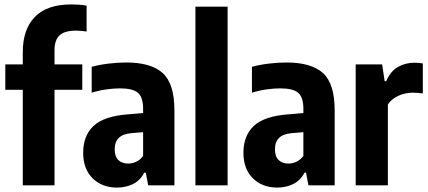

<svg xmlns="http://www.w3.org/2000/svg" viewBox="-20 -838 1936 868"><path d="M83 0V-432H4V-547H83V-602.5Q83 -705.5 137.8 -761.8Q192.5 -818 302.5 -818Q319 -818 337.2 -816.8Q355.5 -815.5 371.5 -812.5V-695.5Q345.5 -699.5 323.5 -699.5Q272 -699.5 249.2 -678.2Q226.5 -657 226.5 -611V-547H352V-432H226.5V0Z M509 10Q441 10 398.5 -32.2Q356 -74.5 356 -147Q356 -225 403.2 -269Q450.5 -313 558 -321L627 -327V-345.5Q627 -398.5 603.5 -418.5Q580 -438.5 522.5 -438.5Q494 -438.5 460.2 -433.8Q426.5 -429 394.5 -419V-536Q429 -545.5 471 -550.5Q513 -555.5 550.5 -555.5Q662.5 -555.5 715.5 -507.8Q768.5 -460 768.5 -339V0H650L639 -57.5H632.5Q613 -21.5 580.8 -5.8Q548.5 10 509 10ZM498.5 -163.5Q498.5 -130.5 515 -114.5Q531.5 -98.5 559.5 -98.5Q576 -98.5 594 -106Q612 -113.5 627 -133V-240.5L574.5 -236Q498.5 -230 498.5 -163.5Z M863.5 0V-808H1009V0Z M1233.5 10Q1165.5 10 1123 -32.2Q1080.5 -74.5 1080.5 -147Q1080.5 -225 1127.8 -269Q1175 -313 1282.5 -321L1351.5 -327V-345.5Q1351.5 -398.5 1328 -418.5Q1304.5 -438.5 1247 -438.5Q1218.5 -438.5 1184.8 -433.8Q1151 -429 1119 -419V-536Q1153.5 -545.5 1195.5 -550.5Q1237.5 -555.5 1275 -555.5Q1387 -555.5 1440 -507.8Q1493 -460 1493 -339V0H1374.5L1363.5 -57.5H1357Q1337.5 -21.5 1305.2 -5.8Q1273 10 1233.5 10ZM1223 -163.5Q1223 -130.5 1239.5 -114.5Q1256 -98.5 1284 -98.5Q1300.5 -98.5 1318.5 -106Q1336.5 -113.5 1351.5 -133V-240.5L1299 -236Q1223 -230 1223 -163.5Z M1588 0V-547H1707.5L1719 -471H1726Q1745.5 -516.5 1779.2 -535.5Q1813 -554.5 1854.5 -554.5Q1864.5 -554.5 1874.5 -553.5Q1884.5 -552.5 1891.5 -551V-415.5Q1880 -417.5 1868.2 -418.2Q1856.5 -419 1845 -419Q1811.5 -419 1780.5 -404.8Q1749.5 -390.5 1733.5 -365.5V0Z"/></svg>

Font: Encode Sans Condensed Condensed
Style: Bold
Weight: 700
Width: 3
Designer: Multiple Designers
Foundry: Impallari Type
Version: Version 3.000; ttfautohint (v1.8.3) -l 8 -r 50 -G 200 -x 14 